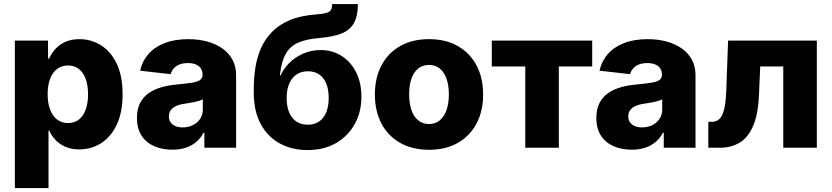

<svg xmlns="http://www.w3.org/2000/svg" viewBox="-20 -748 4210 972"><path d="M55.2 204.1V-542.5H223.1V-451.7H229Q239.7 -476.6 259.5 -499Q279.3 -521.5 309.8 -535.6Q340.3 -549.8 382.8 -549.8Q440.9 -549.8 490.5 -519.3Q540 -488.8 570.3 -426.8Q600.6 -364.7 600.6 -270.5Q600.6 -179.7 571.3 -117.4Q542 -55.2 492.4 -23.4Q442.9 8.3 381.3 8.3Q340.8 8.3 310.5 -5.1Q280.3 -18.6 260.3 -40.3Q240.2 -62 229 -87.4H225.6V204.1ZM324.2 -125Q357.4 -125 379.9 -143.1Q402.3 -161.1 414.1 -194.1Q425.8 -227.1 425.8 -271Q425.8 -314.9 414.1 -347.7Q402.3 -380.4 379.9 -398.4Q357.4 -416.5 324.2 -416.5Q292 -416.5 268.8 -398.7Q245.6 -380.9 233.4 -348.4Q221.2 -315.9 221.2 -271Q221.2 -226.6 233.4 -193.8Q245.6 -161.1 268.8 -143.1Q292 -125 324.2 -125Z M853 9.8Q800.8 9.8 760.3 -8.1Q719.7 -25.9 696.5 -61.5Q673.3 -97.2 673.3 -150.9Q673.3 -195.8 689.5 -226.8Q705.6 -257.8 733.6 -277.1Q761.7 -296.4 798.3 -306.6Q835 -316.9 876.5 -320.3Q922.9 -324.7 951.2 -329.1Q979.5 -333.5 992.4 -342.8Q1005.4 -352.1 1005.4 -368.7V-370.6Q1005.4 -389.2 996.6 -402.1Q987.8 -415 971.2 -421.9Q954.6 -428.7 931.2 -428.7Q907.7 -428.7 889.6 -421.9Q871.6 -415 860.1 -402.3Q848.6 -389.6 844.2 -372.6L689.5 -390.1Q699.7 -438 731 -473.9Q762.2 -509.8 813.2 -529.8Q864.3 -549.8 933.6 -549.8Q984.9 -549.8 1028.8 -537.8Q1072.8 -525.9 1105.7 -502.7Q1138.7 -479.5 1157 -445.6Q1175.3 -411.6 1175.3 -368.2V0H1014.6V-76.2H1010.3Q995.6 -47.9 973.1 -29.1Q950.7 -10.3 920.9 -0.2Q891.1 9.8 853 9.8ZM904.8 -103Q933.6 -103 956.5 -114.5Q979.5 -126 993.2 -146.2Q1006.8 -166.5 1006.8 -193.4V-245.1Q999.5 -241.2 988.8 -237.8Q978 -234.4 965.1 -231.7Q952.1 -229 938.7 -226.8Q925.3 -224.6 913.1 -222.7Q888.2 -219.2 870.6 -210.9Q853 -202.6 844 -189.7Q835 -176.8 835 -158.7Q835 -140.6 844 -128.2Q853 -115.7 868.7 -109.4Q884.3 -103 904.8 -103Z M1537.6 11.7Q1457.5 11.7 1395.8 -22.2Q1334 -56.2 1299.3 -121.3Q1264.6 -186.5 1264.6 -280.8V-296.4Q1264.6 -351.6 1272.7 -404.3Q1280.8 -457 1301 -503.4Q1321.3 -549.8 1356.9 -586.4Q1392.6 -623 1447.5 -646.2Q1502.4 -669.4 1580.6 -674.8Q1616.7 -677.7 1634 -683.3Q1651.4 -689 1656.5 -699.7Q1661.6 -710.4 1661.6 -727.5H1792Q1791.5 -666 1771.2 -630.4Q1751 -594.7 1707.5 -577.9Q1664.1 -561 1594.7 -555.2Q1531.2 -550.3 1489.7 -532.2Q1448.2 -514.2 1426.3 -474.9Q1404.3 -435.5 1397 -366.7H1400.9Q1415 -399.4 1444.1 -428.7Q1473.1 -458 1513.9 -476.3Q1554.7 -494.6 1603 -494.6Q1662.1 -494.6 1708.7 -465.3Q1755.4 -436 1782.5 -382.8Q1809.6 -329.6 1809.6 -258.3Q1809.6 -179.7 1775.1 -118.7Q1740.7 -57.6 1679.7 -22.9Q1618.7 11.7 1537.6 11.7ZM1538.1 -116.7Q1570.8 -116.7 1594.5 -132.3Q1618.2 -147.9 1631.1 -178.2Q1644 -208.5 1644 -252Q1644 -295.9 1631.3 -325.9Q1618.7 -356 1595.2 -371.6Q1571.8 -387.2 1539.1 -387.2Q1505.9 -387.2 1481.7 -371.3Q1457.5 -355.5 1444.3 -325Q1431.2 -294.4 1431.2 -251.5Q1431.2 -208.5 1444.1 -178.5Q1457 -148.4 1480.7 -132.6Q1504.4 -116.7 1538.1 -116.7Z M2151.9 10.3Q2067.4 10.3 2005.6 -24.9Q1943.8 -60.1 1910.9 -123Q1877.9 -186 1877.9 -269.5Q1877.9 -353.5 1910.9 -416.5Q1943.8 -479.5 2005.6 -514.6Q2067.4 -549.8 2151.9 -549.8Q2236.8 -549.8 2298.1 -514.6Q2359.4 -479.5 2392.6 -416.5Q2425.8 -353.5 2425.8 -269.5Q2425.8 -186 2392.6 -123Q2359.4 -60.1 2298.1 -24.9Q2236.8 10.3 2151.9 10.3ZM2151.9 -120.1Q2184.1 -120.1 2206.5 -138.9Q2229 -157.7 2240.7 -191.4Q2252.4 -225.1 2252.4 -270Q2252.4 -315.4 2240.7 -348.9Q2229 -382.3 2206.5 -400.9Q2184.1 -419.4 2151.9 -419.4Q2119.6 -419.4 2096.9 -400.9Q2074.2 -382.3 2062.7 -349.1Q2051.3 -315.9 2051.3 -270Q2051.3 -225.1 2062.7 -191.4Q2074.2 -157.7 2096.9 -138.9Q2119.6 -120.1 2151.9 -120.1Z M2639.2 0V-411.6H2469.7V-542.5H2978V-411.6H2809.1V0Z M3178.7 9.8Q3126.5 9.8 3085.9 -8.1Q3045.4 -25.9 3022.2 -61.5Q2999 -97.2 2999 -150.9Q2999 -195.8 3015.1 -226.8Q3031.2 -257.8 3059.3 -277.1Q3087.4 -296.4 3124 -306.6Q3160.6 -316.9 3202.1 -320.3Q3248.5 -324.7 3276.9 -329.1Q3305.2 -333.5 3318.1 -342.8Q3331.1 -352.1 3331.1 -368.7V-370.6Q3331.1 -389.2 3322.3 -402.1Q3313.5 -415 3296.9 -421.9Q3280.3 -428.7 3256.8 -428.7Q3233.4 -428.7 3215.3 -421.9Q3197.3 -415 3185.8 -402.3Q3174.3 -389.6 3169.9 -372.6L3015.1 -390.1Q3025.4 -438 3056.6 -473.9Q3087.9 -509.8 3138.9 -529.8Q3189.9 -549.8 3259.3 -549.8Q3310.5 -549.8 3354.5 -537.8Q3398.4 -525.9 3431.4 -502.7Q3464.4 -479.5 3482.7 -445.6Q3501 -411.6 3501 -368.2V0H3340.3V-76.2H3335.9Q3321.3 -47.9 3298.8 -29.1Q3276.4 -10.3 3246.6 -0.2Q3216.8 9.8 3178.7 9.8ZM3230.5 -103Q3259.3 -103 3282.2 -114.5Q3305.2 -126 3318.8 -146.2Q3332.5 -166.5 3332.5 -193.4V-245.1Q3325.2 -241.2 3314.5 -237.8Q3303.7 -234.4 3290.8 -231.7Q3277.8 -229 3264.4 -226.8Q3251 -224.6 3238.8 -222.7Q3213.9 -219.2 3196.3 -210.9Q3178.7 -202.6 3169.7 -189.7Q3160.6 -176.8 3160.6 -158.7Q3160.6 -140.6 3169.7 -128.2Q3178.7 -115.7 3194.3 -109.4Q3210 -103 3230.5 -103Z M3565.9 0V-131.3H3583.5Q3601.1 -131.3 3614.3 -139.6Q3627.4 -147.9 3636.2 -166.3Q3645 -184.6 3650.1 -214.8Q3655.3 -245.1 3656.7 -289.1L3666 -542.5H4115.2V0H3945.3V-411.6H3828.6L3822.3 -267.1Q3817.9 -167 3792 -108.6Q3766.1 -50.3 3723.1 -25.1Q3680.2 0 3623.5 0Z"/></svg>

Font: Inter 16pt ExtraBold
Style: Regular
Weight: 800
Version: Version 4.001;git-66647c0bb